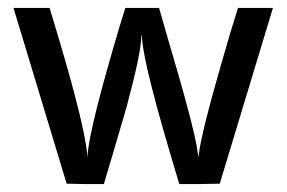

<svg xmlns="http://www.w3.org/2000/svg" viewBox="-20 -464 723 484"><path d="M14 -444H105L108 -434Q192 -160 200 -74V-65L201 -75Q206 -144 282 -399L296 -444H381L399 -381Q471 -139 478 -82Q480 -72 480 -69L481 -70Q481 -82 489 -118Q504 -190 562 -386L580 -444H668L534 -1L483 0H432L429 -10Q343 -294 338 -367L337 -377Q336 -375 336 -370Q336 -332 299 -194Q257 -50 245 -11L242 0H195L148 -1Z"/></svg>

Font: MathJax_SansSerif
Style: Regular
Weight: 400
Version: Version 1.1